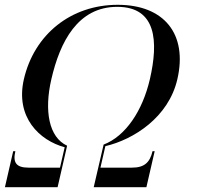

<svg xmlns="http://www.w3.org/2000/svg" viewBox="-32 -780 828 800"><path d="M32 -150H23L-11.5 0H208L246 -165.5L247.5 -173C171.5 -208 151.5 -318.5 182 -450C218 -606.5 292.5 -751.5 456.5 -751.5C620.5 -751.5 628.5 -606.5 592.5 -450C562 -318.5 491.5 -212.5 399.5 -177.5L399 -174.5L358.5 0H578L612.5 -150H603.5C592.5 -103 569.5 -81.5 518 -81.5H386.5L407 -171C524.5 -198.5 670.5 -291 707 -450C750.5 -638 652 -760 458.5 -760C265 -760 111 -638 67.5 -450C31 -291 133 -194.5 237.5 -166.5L218 -81.5H86.5C35 -81.5 21 -103 32 -150Z"/></svg>

Font: Bodoni* 24pt
Style: Italic
Weight: 400
Italic angle: -13°
Version: Version 2.3